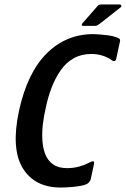

<svg xmlns="http://www.w3.org/2000/svg" viewBox="-20 -833 564 861"><path d="M387 -30Q382 -10 357 -3Q342 1 321.5 3.5Q301 6 282 7Q263 8 253 8Q135 8 82 -79Q29 -166 65 -335Q102 -506 189 -593Q276 -680 399 -680Q409 -680 427.5 -678.5Q446 -677 465.5 -674.5Q485 -672 498 -667Q509 -664 514.5 -660Q520 -656 518 -647L502 -573Q498 -549 477 -566Q461 -577 438 -584Q415 -591 390 -591Q345 -591 311 -572Q277 -553 253 -519Q229 -485 212 -441.5Q195 -398 185 -348Q177 -315 172.5 -278Q168 -241 170 -205.5Q172 -170 183 -141.5Q194 -113 218 -96Q242 -79 281 -79Q309 -79 334.5 -86Q360 -93 374 -101Q393 -111 398.5 -109.5Q404 -108 401 -95ZM406 -717H353Q347 -717 346.5 -721Q346 -725 351 -730L414 -802Q419 -808 422.5 -810.5Q426 -813 435 -813H517Q521 -813 523.5 -808.5Q526 -804 522 -801L428 -727Q421 -722 416.5 -719.5Q412 -717 406 -717Z"/></svg>

Font: Glory SemiBold
Style: Italic
Weight: 600
Italic angle: -12°
Designer: Robert Leuschke
Foundry: Robert Leuschke
Version: Version 1.011